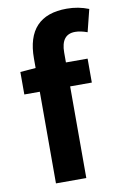

<svg xmlns="http://www.w3.org/2000/svg" viewBox="-91 -864 586 916"><g transform="rotate(-10 202.5 -406.0)"><path d="M378 -684Q345 -696 319 -696Q251 -696 251 -608V-560H356V-444H251V0H104V-444H29V-553L104 -559V-605Q104 -812 299 -812Q355 -812 405 -792Z"/></g></svg>

Font: Noto Sans Tobesmart edit
Style: Bold
Weight: 700
Designer: Ryoko NISHIZUKA  (kana & ideographs); Paul D. Hunt (Latin, Greek & Cyrillic); Wenlong ZHANG  (bopomofo); Sandoll Communi
Foundry: Adobe Systems Incorporated
Version: Version 1.005 Oct 7, 2021